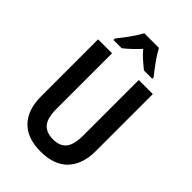

<svg xmlns="http://www.w3.org/2000/svg" viewBox="-274 -1136 1158 1158"><g transform="rotate(45 305.5 -556.5)"><path d="M539 -322Q539 -209 480 -146Q421 -83 304 -83Q191 -83 131.5 -145Q72 -207 72 -322V-807H191V-335Q191 -253 220.5 -220.5Q250 -188 306 -188Q364 -188 391.5 -222Q419 -256 419 -336V-807H539ZM368 -1030Q385 -997 414.5 -956Q444 -915 471 -882V-870H400Q379 -887 353 -909.5Q327 -932 305 -959Q281 -932 255.5 -908.5Q230 -885 211 -870H140V-882Q157 -903 177 -929.5Q197 -956 214.5 -982.5Q232 -1009 243 -1030Z"/></g></svg>

Font: Noto Sans Kannada UI Condensed SemiBold
Style: Regular
Weight: 600
Width: 3
Designer: Jelle Bosma - Monotype Design Team
Foundry: Monotype Imaging Inc.
Version: Version 2.005; ttfautohint (v1.8.4.7-5d5b)